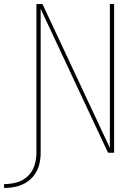

<svg xmlns="http://www.w3.org/2000/svg" viewBox="-84 -755 680 949"><path d="M-64 174Q-35 174 -7 168Q21 162 45.5 147Q70 132 87 108Q104 84 110.5 56Q117 28 117 0V-711L450 0H480V-735H459V-24L126 -735H96V0Q96 32 86.5 62.5Q77 93 53.5 115.5Q30 138 -1 146.5Q-32 155 -64 155Z"/></svg>

Font: Iosevka Sparkle Thin
Style: Regular
Weight: 100
Designer: Belleve Invis
Foundry: Belleve Invis
Version: Version 4.5.0; ttfautohint (v1.8.3)